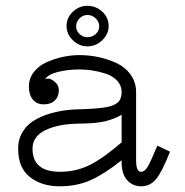

<svg xmlns="http://www.w3.org/2000/svg" viewBox="-20 -633 640 666"><path d="M283.2 -472.2Q254.4 -472.2 232.7 -493.4Q210.9 -514.6 210.9 -543Q210.9 -571.8 232.7 -592.3Q254.4 -612.8 283.2 -612.8Q313 -612.8 335 -592.3Q356.9 -571.8 356.9 -543Q356.9 -514.6 334.7 -493.4Q312.5 -472.2 283.2 -472.2ZM283.2 -503.9Q299.8 -503.9 312 -514.9Q324.2 -525.9 324.2 -542Q324.2 -557.6 312 -569.3Q299.8 -581.1 283.2 -581.1Q268.1 -581.1 256.1 -569.3Q244.1 -557.6 244.1 -542Q244.1 -525.9 255.9 -514.9Q267.6 -503.9 283.2 -503.9ZM569.8 -106.9Q541.5 -35.6 521 -11.2Q500.5 13.2 469.2 13.2Q439.5 13.2 419.9 -9.5Q400.4 -32.2 401.9 -77.1Q341.8 -29.3 294.2 -8.1Q246.6 13.2 187 13.2Q124.5 13.2 84 -18.6Q43.5 -50.3 43 -115.2Q42.5 -150.9 59.8 -177.7Q77.1 -204.6 107.4 -220.5Q137.7 -236.3 174.1 -244.6Q210.4 -252.9 252.9 -253.9Q314.9 -255.4 345.7 -260.7Q376.5 -266.1 389.2 -278.1Q401.9 -290 401.9 -313Q401.9 -336.4 386.2 -353.3Q370.6 -370.1 345.7 -377.9Q320.8 -385.7 298.6 -388.9Q276.4 -392.1 254.9 -392.1Q215.3 -392.1 180.9 -383.5Q146.5 -375 136.2 -357.9Q149.9 -364.7 167 -351.8Q184.1 -338.9 184.1 -319.8Q184.1 -297.9 170.2 -284.4Q156.2 -271 131.8 -271Q107.4 -271 93.8 -287.8Q80.1 -304.7 80.1 -333Q80.1 -361.3 97.7 -383.5Q115.2 -405.8 142.8 -417.7Q170.4 -429.7 199 -435.8Q227.5 -441.9 254.9 -441.9Q287.6 -441.9 320.1 -435.3Q352.5 -428.7 383.3 -414.6Q414.1 -400.4 433.1 -374Q452.1 -347.7 452.1 -313V-77.1Q452.1 -37.1 469.2 -37.1Q481.4 -37.1 491.7 -53.7Q502 -70.3 525.9 -127.9ZM401.9 -234.9Q375.5 -219.7 344.2 -212.2Q313 -204.6 252 -204.1Q181.6 -203.1 137.2 -181.4Q92.8 -159.7 92.8 -117.2Q92.8 -37.1 188 -37.1Q243.7 -37.1 290.8 -60.5Q337.9 -84 401.9 -139.2Z"/></svg>

Font: Compagnon Roman
Style: Regular
Weight: 400
Designer: Juliette Duhe, Lea Pradine
Foundry: Velvetyne Type Foundry
Version: Version 1.000;PS 001.000;hotconv 1.0.88;makeotf.lib2.5.64775